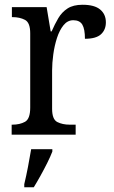

<svg xmlns="http://www.w3.org/2000/svg" viewBox="-20 -566 479 807"><path d="M29 0V-42H32Q63 -42 85 -54Q107 -66 107 -114V-426Q107 -471 85 -482.5Q63 -494 33 -494H30V-536H176L193 -434H197Q210 -464 225 -489.5Q240 -515 264 -530.5Q288 -546 327 -546Q377 -546 401 -526Q425 -506 425 -472Q425 -441 404.5 -422Q384 -403 337 -403Q337 -444 326 -462.5Q315 -481 288 -481Q264 -481 247 -460Q230 -439 219.5 -406.5Q209 -374 204 -337.5Q199 -301 199 -270V-109Q199 -64 221 -53Q243 -42 273 -42H298V0ZM82 208Q90 175 97.5 136Q105 97 111 61H200V71Q192 92 178.5 119Q165 146 150 173Q135 200 122 221H82Z"/></svg>

Font: Noto Serif SemiCondensed
Style: Regular
Weight: 400
Width: 4
Designer: Monotype Design Team
Foundry: Monotype Imaging Inc.
Version: Version 2.013